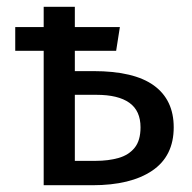

<svg xmlns="http://www.w3.org/2000/svg" viewBox="-20 -547 568 567"><path d="M323 -397H25V-467H109H334ZM201 -527V-72H263Q300 -72 330 -80.5Q360 -89 377.5 -110.5Q395 -132 395 -171Q395 -220 362 -243.5Q329 -267 265 -267H185V-337H256Q376 -337 434.5 -294.5Q493 -252 493 -171Q493 -86 429.5 -43Q366 0 253 0H109V-527Z"/></svg>

Font: Fira Sans Variable
Style: Regular
Weight: 400
Designer: Carrois Corporate & Edenspiekermann AG
Foundry: Carrois Corporate GbR & Edenspiekermann AG
Version: Version 4.202